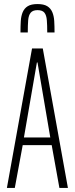

<svg xmlns="http://www.w3.org/2000/svg" viewBox="-20 -927 369 947"><path d="M14 0 138 -688H191L315 0H273L235 -211H92L53 0ZM98 -249H228L165 -619H162ZM165 -907Q196 -907 213 -896.5Q230 -886 238 -867Q246 -848 247.5 -823Q249 -798 249 -767H213Q213 -803 211 -827.5Q209 -852 199 -864.5Q189 -877 165 -877Q142 -877 131.5 -864.5Q121 -852 119 -827.5Q117 -803 117 -767H81Q81 -798 82.5 -823Q84 -848 92 -867Q100 -886 117 -896.5Q134 -907 165 -907Z"/></svg>

Font: Saira UltraCondensed ExtraLight
Style: Regular
Weight: 250
Width: 1
Designer: Hector Gatti with collaboration of the Omnibus-Type team
Foundry: Omnibus-Type
Version: Version 1.101